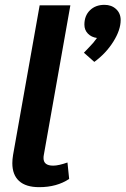

<svg xmlns="http://www.w3.org/2000/svg" viewBox="-20 -764 519 794"><path d="M31 -89Q31 -105 34 -123L144 -742H271L161 -122Q160 -118 160 -110Q160 -79 200 -79Q222 -79 259 -92L266 -24Q215 10 142 10Q87 10 59 -15.5Q31 -41 31 -89ZM479 -681Q479 -640 448.5 -591.5Q418 -543 370 -508L327 -546Q332 -552 349.5 -569.5Q367 -587 381 -607Q358 -610 343.5 -625Q329 -640 329 -662Q329 -699 352 -721.5Q375 -744 412 -744Q441 -744 460 -726.5Q479 -709 479 -681Z"/></svg>

Font: Sarabun
Style: Bold Italic
Weight: 700
Italic angle: -10°
Designer: Suppakit Chalermlarp | Katatrad Co.,Ltd.
Foundry: Cadson Demak Co.,Ltd.
Version: Version 1.000; ttfautohint (v1.6)